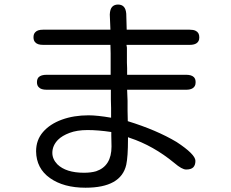

<svg xmlns="http://www.w3.org/2000/svg" viewBox="-20 -791 1040 865"><path d="M155.3 -397.5Q165 -386.7 190.4 -386.7H479.5V-342.8L480.5 -304.7V-260.7Q418 -271.5 378.9 -271.5Q312.5 -271.5 258.8 -252Q205.1 -232.4 173.8 -196.3Q142.6 -160.2 142.6 -109.4Q143.6 -32.2 205.1 11.2Q266.6 54.7 365.2 54.7Q525.4 54.7 548.8 -48.8Q556.6 -85 556.6 -164.1V-172.9L564.5 -169.9Q670.9 -134.8 765.6 -56.6Q799.8 -27.3 818.4 -27.3Q840.8 -27.3 850.6 -37.1Q860.4 -46.9 860.4 -66.4Q860.4 -81.1 838.9 -102.5Q817.4 -124 775.4 -151.4Q685.5 -205.1 555.7 -245.1L554.7 -293V-336.9L552.7 -386.7H818.4Q854.5 -386.7 860.4 -411.1Q861.3 -416 861.3 -420.9Q861.3 -435.5 853.5 -443.4Q842.8 -454.1 818.4 -454.1H552.7V-484.4L551.8 -508.8V-576.2L549.8 -588.9H835Q871.1 -588.9 877 -613.3Q877.9 -618.2 877.9 -623Q877.9 -644.5 861.3 -652.3Q851.6 -657.2 835 -657.2H550.8L548.8 -729.5Q546.9 -751 537.6 -760.7Q528.3 -770.5 511.7 -770.5Q495.1 -770.5 485.4 -760.3Q475.6 -750 474.6 -725.6L477.5 -657.2H173.8Q149.4 -657.2 139.6 -646.5Q130.9 -638.7 130.9 -623Q130.9 -607.4 139.6 -599.6Q149.4 -588.9 173.8 -588.9H477.5L478.5 -550.8V-454.1H190.4Q165 -454.1 154.3 -443.4Q146.5 -435.5 146.5 -420.4Q146.5 -405.3 155.3 -397.5ZM481.4 -196.3V-180.7L482.4 -130.9Q482.4 -43 413.1 -19.5Q389.6 -12.7 358.4 -12.7Q277.3 -12.7 238.3 -50.8Q215.8 -74.2 215.8 -102.5Q215.8 -134.8 241.2 -161.1Q259.8 -179.7 293.5 -192.4Q327.1 -205.1 374.5 -205.1Q421.9 -205.1 481.4 -196.3Z"/></svg>

Font: FakePearl
Style: Light
Weight: 350
Version: Version 1.2